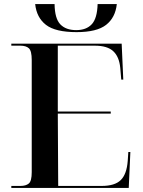

<svg xmlns="http://www.w3.org/2000/svg" viewBox="-20 -930 706 950"><path d="M36 0H617L625 -178H615L612 -134Q607 -68 577.5 -39Q548 -10 483 -10H268L266 -368H528V-378H266V-704H449Q511 -704 540.5 -676.5Q570 -649 575 -594L580 -536H590L582 -714H36V-704H81Q109 -704 123 -691Q137 -678 137 -633V-78Q137 -34 122.5 -22Q108 -10 81 -10H36ZM359 -771Q459 -771 505 -807Q551 -843 558 -910H463Q461 -839 434 -810Q407 -781 357 -781Q306 -781 278.5 -809.5Q251 -838 250 -910H154Q161 -843 207.5 -807Q254 -771 359 -771Z"/></svg>

Font: Noto Serif Display Semi
Style: Regular
Weight: 600
Designer: Monotype Design Team
Foundry: Monotype Imaging Inc.
Version: Version 1.900